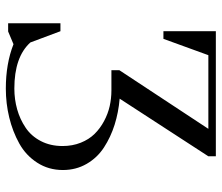

<svg xmlns="http://www.w3.org/2000/svg" viewBox="-70 -672 750 649"><g transform="rotate(90 304.5 -347.0)"><path d="M58.1 0V-176.8H85L123 -75.2Q171.9 -21 278.8 -21Q315.4 -21 349.1 -30.5Q382.8 -40 411.1 -59.1Q439.5 -78.1 456.3 -110.4Q473.1 -142.6 473.1 -184.1Q473.1 -217.3 461.9 -245.4Q450.7 -273.4 432.1 -292.2Q413.6 -311 388.9 -324.2Q364.3 -337.4 338.1 -343.3Q312 -349.1 285.2 -349.1H216.8V-376L415 -676.8H166L110.8 -524.9H85V-702.1H507.8V-676.8L313 -377Q359.4 -373 401.1 -359.9Q442.9 -346.7 477.8 -324Q512.7 -301.3 533.4 -265.4Q554.2 -229.5 554.2 -185.1Q554.2 -136.7 529.5 -98.4Q504.9 -60.1 464.4 -37.6Q423.8 -15.1 376.5 -3.7Q329.1 7.8 278.8 7.8Q194.8 7.8 128.9 -18.1L85.9 0Z"/></g></svg>

Font: Dihjauti S
Style: Regular
Weight: 400
Designer: T. Christopher White
Version: Version 3.0.0